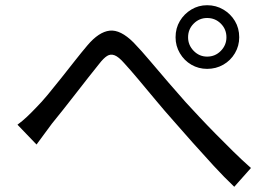

<svg xmlns="http://www.w3.org/2000/svg" viewBox="-20 -734 1040 736"><path d="M47 -256Q66 -270 82.5 -285.5Q99 -301 119 -322Q139 -342 163.5 -371.5Q188 -401 214.5 -434.5Q241 -468 267 -501Q293 -534 315 -560Q359 -612 400.5 -616.5Q442 -621 492 -571Q522 -540 556 -499.5Q590 -459 625.5 -418Q661 -377 692 -342Q715 -317 744 -286Q773 -255 806 -221.5Q839 -188 873.5 -154Q908 -120 942 -90L878 -18Q840 -54 799 -98.5Q758 -143 718 -188Q678 -233 644 -272Q611 -309 576.5 -350.5Q542 -392 510.5 -429.5Q479 -467 456 -492Q435 -516 419.5 -522Q404 -528 390.5 -519.5Q377 -511 360 -489Q342 -467 319 -437.5Q296 -408 271 -376Q246 -344 222 -313.5Q198 -283 179 -260Q164 -240 148 -218Q132 -196 120 -180ZM701 -591Q701 -561 722.5 -539Q744 -517 774 -517Q805 -517 826.5 -539Q848 -561 848 -591Q848 -622 826.5 -643.5Q805 -665 774 -665Q744 -665 722.5 -643.5Q701 -622 701 -591ZM653 -591Q653 -626 669.5 -653.5Q686 -681 713.5 -697.5Q741 -714 774 -714Q808 -714 836 -697.5Q864 -681 880.5 -653.5Q897 -626 897 -591Q897 -558 880.5 -530Q864 -502 836 -486Q808 -470 774 -470Q741 -470 713.5 -486Q686 -502 669.5 -530Q653 -558 653 -591Z"/></svg>

Font: Noto Sans TC
Style: Regular
Weight: 400
Designer: Ryoko NISHIZUKA  (kana, bopomofo & ideographs); Paul D. Hunt (Latin, Greek & Cyrillic); Sandoll Communications , Soo-you
Foundry: Adobe
Version: Version 2.004-H2;hotconv 1.0.118;makeotfexe 2.5.65603